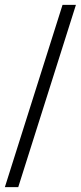

<svg xmlns="http://www.w3.org/2000/svg" viewBox="-28 -749 332 789"><path d="M229 -729H284L47 20H-8Z"/></svg>

Font: ColatingCofangSans
Style: Regular
Weight: 400
Foundry: GNU
Version: Version 412.227;June 27, 2022;FontCreator 11.0.0.2412 32-bit